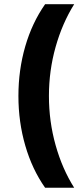

<svg xmlns="http://www.w3.org/2000/svg" viewBox="-20 -762 377 906"><path d="M66.9 -309.1Q66.9 -431.6 99.1 -543Q131.3 -654.3 192.9 -742.2H330.1Q273.9 -652.3 242.4 -540.5Q210.9 -428.7 210.9 -309.1Q210.9 -189 242.4 -76.9Q273.9 35.2 330.1 124H192.9Q131.8 37.1 99.4 -74.5Q66.9 -186 66.9 -309.1Z"/></svg>

Font: Montserrat Semi Bold
Style: Regular
Weight: 600
Designer: Julieta Ulanovsky
Foundry: Julieta Ulanovsky
Version: Version 3.001;PS 003.001;hotconv 1.0.70;makeotf.lib2.5.58329